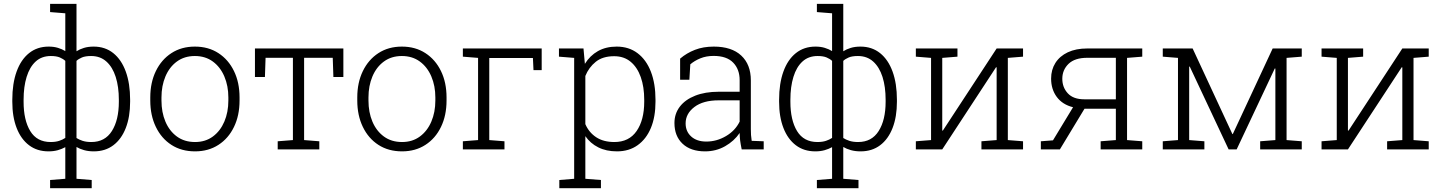

<svg xmlns="http://www.w3.org/2000/svg" viewBox="-20 -782 7560 1005"><path d="M242.2 203.1V160.2L321.8 153.8V-11.7Q304.2 -2 282.5 4.2Q260.7 10.3 233.9 10.3Q174.3 10.3 132.1 -21.7Q89.8 -53.7 67.1 -112.1Q44.4 -170.4 44.4 -249.5V-259.8Q44.4 -344.7 66.9 -407.2Q89.4 -469.7 132.1 -503.9Q174.8 -538.1 234.9 -538.1Q261.7 -538.1 283.4 -531.5Q305.2 -524.9 321.8 -514.6V-712.4L242.2 -718.8V-761.7H380.4V-513.7Q397 -524.4 419.2 -531.2Q441.4 -538.1 470.2 -538.1Q530.3 -538.1 573 -503.9Q615.7 -469.7 638.4 -407.2Q661.1 -344.7 661.1 -259.8V-249.5Q661.1 -170.4 638.4 -112.1Q615.7 -53.7 573.2 -21.7Q530.8 10.3 471.2 10.3Q442.9 10.3 420.2 3.9Q397.5 -2.4 380.4 -12.7V153.8L460 160.2V203.1ZM245.1 -38.6Q271 -38.6 289.6 -44.7Q308.1 -50.8 321.8 -60.1V-463.4Q311 -473.6 293.2 -481.2Q275.4 -488.8 246.1 -488.8Q198.2 -488.8 166.7 -460Q135.3 -431.2 119.4 -379.6Q103.5 -328.1 103.5 -259.8V-249.5Q103.5 -153.3 138.4 -95.9Q173.3 -38.6 245.1 -38.6ZM458 -38.6Q529.3 -38.6 565.7 -96.2Q602.1 -153.8 602.1 -249.5V-259.8Q602.1 -327.6 585.7 -379.2Q569.3 -430.7 537.1 -459.7Q504.9 -488.8 457 -488.8Q426.8 -488.8 408.9 -481.2Q391.1 -473.6 380.4 -463.4V-59.6Q393.1 -51.3 412.1 -44.9Q431.2 -38.6 458 -38.6Z M1001 10.3Q929.7 10.3 877.2 -23.7Q824.7 -57.6 795.7 -117.9Q766.6 -178.2 766.6 -255.9V-272Q766.6 -349.6 795.7 -409.7Q824.7 -469.7 877.2 -503.9Q929.7 -538.1 1000 -538.1Q1070.8 -538.1 1123.3 -503.9Q1175.8 -469.7 1204.8 -409.9Q1233.9 -350.1 1233.9 -272V-255.9Q1233.9 -177.7 1204.8 -117.7Q1175.8 -57.6 1123.3 -23.7Q1070.8 10.3 1001 10.3ZM1001 -38.6Q1055.2 -38.6 1094.2 -67.4Q1133.3 -96.2 1154.3 -145.5Q1175.3 -194.8 1175.3 -255.9V-272Q1175.3 -332.5 1154.3 -381.8Q1133.3 -431.2 1094 -460Q1054.7 -488.8 1000 -488.8Q945.3 -488.8 906 -460Q866.7 -431.2 845.9 -381.8Q825.2 -332.5 825.2 -272V-255.9Q825.2 -194.3 845.9 -145.3Q866.7 -96.2 906 -67.4Q945.3 -38.6 1001 -38.6Z M1433.6 0V-42.5L1513.2 -48.8V-479.5H1370.1L1366.7 -378.9H1314.5V-528.3H1777.3V-378.9H1725.1L1721.7 -479.5H1571.8V-48.8L1651.4 -42.5V0Z M2084.5 10.3Q2013.2 10.3 1960.7 -23.7Q1908.2 -57.6 1879.2 -117.9Q1850.1 -178.2 1850.1 -255.9V-272Q1850.1 -349.6 1879.2 -409.7Q1908.2 -469.7 1960.7 -503.9Q2013.2 -538.1 2083.5 -538.1Q2154.3 -538.1 2206.8 -503.9Q2259.3 -469.7 2288.3 -409.9Q2317.4 -350.1 2317.4 -272V-255.9Q2317.4 -177.7 2288.3 -117.7Q2259.3 -57.6 2206.8 -23.7Q2154.3 10.3 2084.5 10.3ZM2084.5 -38.6Q2138.7 -38.6 2177.7 -67.4Q2216.8 -96.2 2237.8 -145.5Q2258.8 -194.8 2258.8 -255.9V-272Q2258.8 -332.5 2237.8 -381.8Q2216.8 -431.2 2177.5 -460Q2138.2 -488.8 2083.5 -488.8Q2028.8 -488.8 1989.5 -460Q1950.2 -431.2 1929.4 -381.8Q1908.7 -332.5 1908.7 -272V-255.9Q1908.7 -194.3 1929.4 -145.3Q1950.2 -96.2 1989.5 -67.4Q2028.8 -38.6 2084.5 -38.6Z M2402.8 0V-42.5L2482.4 -48.8V-479L2402.8 -485.4V-528.3H2815.4V-415H2772.5L2769.5 -478.5H2541V-48.8L2620.6 -42.5V0Z M2907.7 203.1V160.2L2985.4 153.8V-479L2905.8 -485.4V-528.3H3034.2L3041.5 -447.8Q3067.9 -490.7 3109.6 -514.4Q3151.4 -538.1 3208 -538.1Q3271.5 -538.1 3317.1 -503.7Q3362.8 -469.2 3387 -406.7Q3411.1 -344.2 3411.1 -259.8V-249.5Q3411.1 -170.4 3387 -112.3Q3362.8 -54.2 3317.6 -22Q3272.5 10.3 3209.5 10.3Q3153.3 10.3 3111.6 -10.7Q3069.8 -31.7 3043.9 -69.3V153.8L3125.5 160.2V203.1ZM3195.8 -38.6Q3272.5 -38.6 3312.3 -96.2Q3352.1 -153.8 3352.1 -249.5V-259.8Q3352.1 -327.1 3334 -378.4Q3315.9 -429.7 3281 -458.7Q3246.1 -487.8 3194.8 -487.8Q3134.8 -487.8 3098.4 -458.5Q3062 -429.2 3043.9 -384.3V-132.3Q3062.5 -88.9 3100.6 -63.7Q3138.7 -38.6 3195.8 -38.6Z M3670.4 10.3Q3595.2 10.3 3552.7 -29.8Q3510.3 -69.8 3510.3 -138.2Q3510.3 -187 3538.6 -223.9Q3566.9 -260.7 3618.9 -281.2Q3670.9 -301.8 3742.2 -301.8H3851.6V-362.3Q3851.6 -419.4 3817.6 -454.3Q3783.7 -489.3 3715.3 -489.3Q3676.8 -489.3 3646.2 -476.8Q3615.7 -464.4 3593.3 -445.3L3588.4 -364.7H3540V-475.1Q3574.2 -504.4 3617.7 -521.2Q3661.1 -538.1 3716.3 -538.1Q3809.6 -538.1 3859.9 -491.2Q3910.2 -444.3 3910.2 -361.3V-106.4Q3910.2 -90.8 3911.1 -75.4Q3912.1 -60.1 3914.6 -44.9L3977.5 -42.5V0H3862.3Q3856.4 -28.8 3854.2 -46.4Q3852.1 -64 3851.6 -85.9Q3822.8 -43.5 3775.4 -16.6Q3728 10.3 3670.4 10.3ZM3677.2 -41Q3731.4 -41 3780 -69.6Q3828.6 -98.1 3851.6 -145.5V-256.8H3741.7Q3660.6 -256.8 3614.7 -221.9Q3568.8 -187 3568.8 -136.2Q3568.8 -93.8 3598.1 -67.4Q3627.4 -41 3677.2 -41Z M4255.9 203.1V160.2L4335.4 153.8V-11.7Q4317.9 -2 4296.1 4.2Q4274.4 10.3 4247.6 10.3Q4188 10.3 4145.8 -21.7Q4103.5 -53.7 4080.8 -112.1Q4058.1 -170.4 4058.1 -249.5V-259.8Q4058.1 -344.7 4080.6 -407.2Q4103 -469.7 4145.8 -503.9Q4188.5 -538.1 4248.5 -538.1Q4275.4 -538.1 4297.1 -531.5Q4318.8 -524.9 4335.4 -514.6V-712.4L4255.9 -718.8V-761.7H4394V-513.7Q4410.6 -524.4 4432.9 -531.2Q4455.1 -538.1 4483.9 -538.1Q4543.9 -538.1 4586.7 -503.9Q4629.4 -469.7 4652.1 -407.2Q4674.8 -344.7 4674.8 -259.8V-249.5Q4674.8 -170.4 4652.1 -112.1Q4629.4 -53.7 4586.9 -21.7Q4544.4 10.3 4484.9 10.3Q4456.5 10.3 4433.8 3.9Q4411.1 -2.4 4394 -12.7V153.8L4473.6 160.2V203.1ZM4258.8 -38.6Q4284.7 -38.6 4303.2 -44.7Q4321.8 -50.8 4335.4 -60.1V-463.4Q4324.7 -473.6 4306.9 -481.2Q4289.1 -488.8 4259.8 -488.8Q4211.9 -488.8 4180.4 -460Q4148.9 -431.2 4133.1 -379.6Q4117.2 -328.1 4117.2 -259.8V-249.5Q4117.2 -153.3 4152.1 -95.9Q4187 -38.6 4258.8 -38.6ZM4471.7 -38.6Q4543 -38.6 4579.3 -96.2Q4615.7 -153.8 4615.7 -249.5V-259.8Q4615.7 -327.6 4599.4 -379.2Q4583 -430.7 4550.8 -459.7Q4518.6 -488.8 4470.7 -488.8Q4440.4 -488.8 4422.6 -481.2Q4404.8 -473.6 4394 -463.4V-59.6Q4406.7 -51.3 4425.8 -44.9Q4444.8 -38.6 4471.7 -38.6Z M4773.9 0V-42.5L4853.5 -48.8V-479L4773.9 -485.4V-528.3H4912.1H4991.7V-485.4L4912.1 -479V-99.1L4915 -98.1L5196.8 -528.3H5255.4H5335V-485.4L5255.4 -479V-48.8L5335 -42.5V0H5117.2V-42.5L5196.8 -48.8V-429.2L5193.8 -430.2L4912.1 0Z M5428.2 0V-42.5L5491.7 -47.4L5596.7 -220.7Q5541.5 -234.4 5511.7 -274.4Q5481.9 -314.5 5481.9 -370.6Q5481.9 -417 5504.4 -452.6Q5526.9 -488.3 5569.3 -508.3Q5611.8 -528.3 5671.4 -528.3H5959V-485.4L5879.4 -479V-48.8L5959 -42.5V0H5741.2V-42.5L5820.8 -48.8V-212.9H5656.7L5527.8 0ZM5655.8 -262.2H5820.8V-479.5H5671.4Q5606 -479.5 5573.2 -447.8Q5540.5 -416 5540.5 -369.6Q5540.5 -324.7 5569.3 -293.5Q5598.1 -262.2 5655.8 -262.2Z M6066.4 0V-42.5L6146 -48.8V-479L6066.4 -485.4V-528.3H6146H6222.7L6430.2 -81.5L6432.6 -79.6L6641.6 -528.3H6714.4H6793.9V-485.4L6714.4 -479V-48.8L6793.9 -42.5V0H6576.2V-42.5L6655.8 -48.8V-422.9L6652.8 -423.8L6453.1 0H6411.1L6207.5 -433.6L6204.6 -433.1V-48.8L6284.2 -42.5V0Z M6897.5 0V-42.5L6977.1 -48.8V-479L6897.5 -485.4V-528.3H7035.6H7115.2V-485.4L7035.6 -479V-99.1L7038.6 -98.1L7320.3 -528.3H7378.9H7458.5V-485.4L7378.9 -479V-48.8L7458.5 -42.5V0H7240.7V-42.5L7320.3 -48.8V-429.2L7317.4 -430.2L7035.6 0Z"/></svg>

Font: Roboto Slab LO Light
Style: Regular
Weight: 300
Designer: Google
Version: Version 2.000